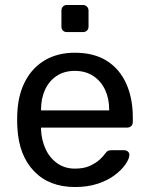

<svg xmlns="http://www.w3.org/2000/svg" viewBox="-20 -742 600 772"><path d="M282 10Q178 10 117 -53.5Q56 -117 50 -227Q49 -240 49 -260.5Q49 -281 50 -294Q54 -365 83 -418.5Q112 -472 162.5 -501Q213 -530 281 -530Q357 -530 408.5 -498Q460 -466 487 -407Q514 -348 514 -269V-252Q514 -241 507.5 -235Q501 -229 491 -229H145Q145 -228 145 -225Q145 -222 145 -220Q147 -179 163 -143.5Q179 -108 209.5 -86Q240 -64 281 -64Q317 -64 341 -75Q365 -86 380 -99.5Q395 -113 400 -121Q409 -133 414 -135.5Q419 -138 430 -138H479Q488 -138 494.5 -132.5Q501 -127 500 -117Q499 -102 484 -80.5Q469 -59 441.5 -38Q414 -17 373.5 -3.5Q333 10 282 10ZM145 -298H419V-301Q419 -346 402.5 -381Q386 -416 355 -436.5Q324 -457 281 -457Q238 -457 207.5 -436.5Q177 -416 161 -381Q145 -346 145 -301ZM249 -613Q239 -613 233 -619Q227 -625 227 -635V-699Q227 -709 233 -715.5Q239 -722 249 -722H313Q323 -722 329.5 -715.5Q336 -709 336 -699V-635Q336 -625 329.5 -619Q323 -613 313 -613Z"/></svg>

Font: Rubik Light
Style: Regular
Weight: 400
Version: Version 2.101